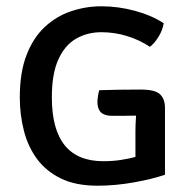

<svg xmlns="http://www.w3.org/2000/svg" viewBox="-20 -578 602 611"><path d="M296 -291Q329 -292 361.5 -292.5Q394 -293 428 -293Q473 -293 489 -278.2Q505 -263.5 505 -234.5V-22Q464.5 -8 405.5 2.5Q346.5 13 290.5 13Q221 13 173.5 -10.2Q126 -33.5 97.2 -73Q68.5 -112.5 55.8 -163Q43 -213.5 43 -268.5Q43 -347.5 64.5 -403Q86 -458.5 122.8 -492.5Q159.5 -526.5 206.2 -542.2Q253 -558 302.5 -558Q356.5 -558 409.8 -543.5Q463 -529 501 -504Q497.5 -482 484.5 -461Q471.5 -440 457 -429Q424 -451 384.5 -463.2Q345 -475.5 302.5 -475.5Q258 -475.5 222.2 -455Q186.5 -434.5 165.8 -389Q145 -343.5 145 -268Q145 -65 308.5 -65Q338.5 -65 364.5 -69Q390.5 -73 411 -78.5V-160.5Q411 -171.5 411.5 -184.2Q412 -197 413 -210Q392.5 -209.5 372.8 -209.5Q353 -209.5 335.5 -209.5Q290 -209.5 290 -253Q290 -261 291.8 -272.5Q293.5 -284 296 -291Z"/></svg>

Font: Signika Negative SC
Style: Regular
Weight: 400
Designer: Anna Giedryś
Foundry: Anna Giedryś
Version: Version 2.000; ttfautohint (v1.8.3) -l 8 -r 50 -G 200 -x 9 -